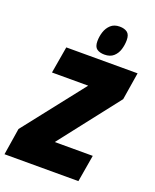

<svg xmlns="http://www.w3.org/2000/svg" viewBox="-194 -1012 892 1106"><g transform="rotate(20 252.5 -459.0)"><path d="M-28 0 -2 -164 290 -536H68L96 -700H533L506 -532L220 -165H453L425 0ZM316 -736Q287 -736 269.5 -748.5Q252 -761 252 -795Q252 -824 261 -852Q270 -880 290.5 -899Q311 -918 345 -918Q374 -918 391.5 -905Q409 -892 409 -858Q409 -829 400.5 -801Q392 -773 371.5 -754.5Q351 -736 316 -736Z"/></g></svg>

Font: Georama SemiCondensed Black
Style: Italic
Weight: 900
Width: 4
Italic angle: -9°
Designer: Jean-Baptiste Levee
Foundry: Production Type
Version: Version 1.000